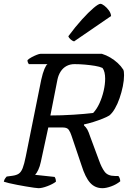

<svg xmlns="http://www.w3.org/2000/svg" viewBox="-31 -986 683 1006"><path d="M171 0Q165 0 147 -2.5Q129 -5 105.5 -9Q82 -13 58.5 -17.5Q35 -22 16 -26.5Q-3 -31 -11 -34Q-9 -45 -3 -52.5Q3 -60 4 -61L34 -65Q56 -68 68 -76.5Q80 -85 88 -105.5Q96 -126 104 -166L185 -568Q193 -604 202 -625Q211 -646 218 -650H120Q117 -654 115 -659Q113 -664 113 -671Q120 -678 133.5 -685.5Q147 -693 161 -698.5Q175 -704 181 -704H503Q526 -697 547 -684.5Q568 -672 585.5 -656Q603 -640 615 -621Q617 -617 618 -610Q619 -603 619 -592Q619 -565 612.5 -533.5Q606 -502 595.5 -471.5Q585 -441 571 -417Q557 -393 542 -381Q529 -373 506.5 -364Q484 -355 458.5 -347Q433 -339 409 -334V-329Q420 -319 426.5 -307.5Q433 -296 442 -269L488 -145Q501 -108 517.5 -86Q534 -64 571 -64H589Q594 -59 596.5 -51Q599 -43 599 -36Q578 -19 551.5 -9.5Q525 0 506 0Q467 0 441.5 -28Q416 -56 396 -120L344 -274Q338 -293 329.5 -305.5Q321 -318 299 -318H222L183 -138Q178 -114 169.5 -96Q161 -78 153 -70L255 -59Q257 -57 259.5 -50.5Q262 -44 262 -34Q245 -21 217 -10.5Q189 0 171 0ZM233 -381Q292 -381 354 -385Q416 -389 457 -394Q476 -414 490 -444.5Q504 -475 512 -509.5Q520 -544 520 -574Q520 -592 516.5 -606.5Q513 -621 506 -630Q491 -637 466.5 -641Q442 -645 414 -647.5Q386 -650 359 -650Q336 -650 317.5 -640Q299 -630 287 -611.5Q275 -593 270 -569ZM357 -769Q347 -772 338 -780.5Q329 -789 327 -796Q364 -846 398.5 -884Q433 -922 459 -944Q485 -966 495 -966Q503 -966 516 -956Q529 -946 539.5 -931.5Q550 -917 551 -902Z"/></svg>

Font: Texturina Medium 12pt Medium
Style: Italic
Weight: 500
Italic angle: -11°
Version: Version 1.002